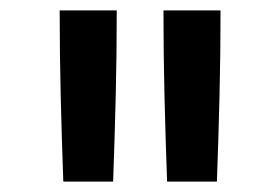

<svg xmlns="http://www.w3.org/2000/svg" viewBox="-20 -792 540 370"><path d="M302 -442Q299 -524 297 -606.5Q295 -689 295 -772H405Q405 -689 403 -606.5Q401 -524 398 -442ZM102 -442Q99 -524 97 -606.5Q95 -689 95 -772H205Q205 -689 203 -606.5Q201 -524 198 -442Z"/></svg>

Font: Iosevka SS04 Semibold
Style: Regular
Weight: 600
Monospace: yes
Designer: Belleve Invis
Foundry: Belleve Invis
Version: Version 19.0.0; ttfautohint (v1.8.4)